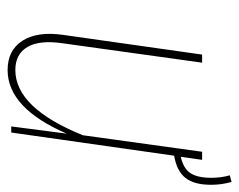

<svg xmlns="http://www.w3.org/2000/svg" viewBox="-84 -556 649 522"><g transform="rotate(90 241.0 -294.5)"><path d="M481.9 -543Q481.9 -497.6 463.4 -473.9Q444.8 -450.2 402.8 -442.9L339.8 0H323.2L342.8 -150.9Q273.4 9.8 169.9 9.8Q116.2 9.8 90.3 -30.5Q64.5 -70.8 74.2 -140.1L127.9 -519H149.9L97.2 -140.1Q87.9 -77.1 107.2 -44.2Q126.5 -11.2 169.9 -11.2Q272.9 -11.2 347.2 -194.8L392.1 -519H414.1L405.8 -460.9Q438 -468.3 450.4 -487.5Q462.9 -506.8 462.9 -543.9Q462.9 -571.3 456.1 -594.2L474.1 -599.1Q481.9 -572.8 481.9 -543Z"/></g></svg>

Font: Fira Sans Compressed Thin
Style: Italic
Weight: 100
Width: 3
Italic angle: -8°
Designer: Carrois Corporate & Edenspiekermann AG
Foundry: Carrois Corporate GbR & Edenspiekermann AG
Version: Version 4.203;PS 004.203;hotconv 1.0.88;makeotf.lib2.5.64775